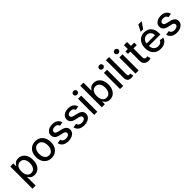

<svg xmlns="http://www.w3.org/2000/svg" viewBox="417 -2584 4591 4591"><g transform="rotate(-45 2713.0 -288.5)"><path d="M177.6 204.5H71.4V-545.5H175.1V-457H183.9Q193.5 -474.1 210.8 -496.4Q228 -518.8 259.1 -535.7Q290.1 -552.6 340.6 -552.6Q406.6 -552.6 458.3 -519.2Q509.9 -485.8 539.8 -422.9Q569.6 -360.1 569.6 -271.7Q569.6 -183.6 540.1 -120.2Q510.7 -56.8 459.2 -23.1Q407.7 10.7 341.6 10.7Q291.9 10.7 260.7 -6Q229.4 -22.7 211.5 -45.1Q193.5 -67.5 183.9 -84.9H177.6ZM317.8 -79.9Q365.4 -79.9 397.5 -105.3Q429.7 -130.7 446 -174.4Q462.4 -218 462.4 -272.7Q462.4 -327.1 446.2 -369.9Q430 -412.6 398.1 -437.5Q366.1 -462.4 317.8 -462.4Q248.2 -462.4 211.8 -410.3Q175.4 -358.3 175.4 -272.7Q175.4 -186.8 212.4 -133.3Q249.3 -79.9 317.8 -79.9Z M918.3 11Q841.6 11 784.4 -24.1Q727.3 -59.3 695.7 -122.7Q664.1 -186.1 664.1 -270.2Q664.1 -355.1 695.7 -418.7Q727.3 -482.2 784.4 -517.4Q841.6 -552.6 918.3 -552.6Q995.4 -552.6 1052.4 -517.4Q1109.4 -482.2 1141 -418.7Q1172.6 -355.1 1172.6 -270.2Q1172.6 -186.1 1141 -122.7Q1109.4 -59.3 1052.4 -24.1Q995.4 11 918.3 11ZM918.7 -78.1Q968.8 -78.1 1001.2 -104.4Q1033.7 -130.7 1049.5 -174.5Q1065.3 -218.4 1065.3 -270.6Q1065.3 -322.8 1049.5 -366.8Q1033.7 -410.9 1001.2 -437.3Q968.8 -463.8 918.7 -463.8Q868.6 -463.8 835.9 -437.3Q803.3 -410.9 787.3 -366.8Q771.3 -322.8 771.3 -270.6Q771.3 -218.4 787.3 -174.5Q803.3 -130.7 835.9 -104.4Q868.6 -78.1 918.7 -78.1Z M1487.2 11Q1395.2 11 1337.7 -28.2Q1280.2 -67.5 1266.7 -139.9L1369.3 -155.5Q1388.5 -74.6 1486.5 -74.6Q1538.7 -74.6 1570 -96.4Q1601.2 -118.3 1601.2 -149.9Q1601.2 -202.1 1524.1 -219.1L1431.8 -239.3Q1355.1 -256.4 1318.9 -294.7Q1282.7 -333.1 1282.7 -391Q1282.7 -439.3 1309.7 -475.7Q1336.6 -512.1 1384.2 -532.3Q1431.8 -552.6 1493.3 -552.6Q1581.7 -552.6 1632.5 -514.2Q1683.2 -475.9 1699.6 -412.3L1603.3 -395.2Q1594.1 -422.6 1569.1 -445.5Q1544 -468.4 1494.3 -468.4Q1449.2 -468.4 1419 -448.5Q1388.8 -428.6 1388.8 -397.4V-395.6Q1388.8 -368.6 1409.1 -352.3Q1429.3 -335.9 1474.4 -325.3L1561.1 -305.4Q1710.2 -271 1710.2 -157.7Q1710.2 -108.3 1682 -70.3Q1653.8 -32.3 1603.5 -10.7Q1553.3 11 1487.2 11Z M2023.1 11Q1931.1 11 1873.6 -28.2Q1816.1 -67.5 1802.6 -139.9L1905.2 -155.5Q1924.4 -74.6 2022.4 -74.6Q2074.6 -74.6 2105.8 -96.4Q2137.1 -118.3 2137.1 -149.9Q2137.1 -202.1 2060 -219.1L1967.7 -239.3Q1891 -256.4 1854.8 -294.7Q1818.5 -333.1 1818.5 -391Q1818.5 -439.3 1845.5 -475.7Q1872.5 -512.1 1920.1 -532.3Q1967.7 -552.6 2029.1 -552.6Q2117.5 -552.6 2168.3 -514.2Q2219.1 -475.9 2235.4 -412.3L2139.2 -395.2Q2130 -422.6 2104.9 -445.5Q2079.9 -468.4 2030.2 -468.4Q1985.1 -468.4 1954.9 -448.5Q1924.7 -428.6 1924.7 -397.4V-395.6Q1924.7 -368.6 1945 -352.3Q1965.2 -335.9 2010.3 -325.3L2096.9 -305.4Q2246.1 -271 2246.1 -157.7Q2246.1 -108.3 2217.9 -70.3Q2189.6 -32.3 2139.4 -10.7Q2089.1 11 2023.1 11Z M2468.7 0H2362.6V-545.5H2468.7ZM2416.2 -629.6Q2388.5 -629.6 2368.8 -648.3Q2349.1 -666.9 2349.1 -692.8Q2349.1 -719.1 2368.8 -737.7Q2388.5 -756.4 2416.2 -756.4Q2443.5 -756.4 2463.4 -737.7Q2483.3 -719.1 2483.3 -692.8Q2483.3 -666.9 2463.4 -648.3Q2443.5 -629.6 2416.2 -629.6Z M2890.3 10.7Q2840.6 10.7 2809.3 -6Q2778.1 -22.7 2760.1 -45.1Q2742.2 -67.5 2732.6 -84.9H2723.7V0H2620V-727.3H2726.2V-457H2732.6Q2742.2 -474.1 2759.4 -496.4Q2776.6 -518.8 2807.7 -535.7Q2838.8 -552.6 2889.2 -552.6Q2955.3 -552.6 3006.9 -519.2Q3058.6 -485.8 3088.4 -422.9Q3118.3 -360.1 3118.3 -271.7Q3118.3 -183.6 3088.8 -120.2Q3059.3 -56.8 3007.8 -23.1Q2956.3 10.7 2890.3 10.7ZM2866.5 -79.9Q2914.1 -79.9 2946.2 -105.3Q2978.3 -130.7 2994.7 -174.4Q3011 -218 3011 -272.7Q3011 -327.1 2994.9 -369.9Q2978.7 -412.6 2946.7 -437.5Q2914.8 -462.4 2866.5 -462.4Q2796.9 -462.4 2760.5 -410.3Q2724.1 -358.3 2724.1 -272.7Q2724.1 -186.8 2761 -133.3Q2797.9 -79.9 2866.5 -79.9Z M3343.4 0H3237.2V-545.5H3343.4ZM3290.8 -629.6Q3263.1 -629.6 3243.4 -648.3Q3223.7 -666.9 3223.7 -692.8Q3223.7 -719.1 3243.4 -737.7Q3263.1 -756.4 3290.8 -756.4Q3318.2 -756.4 3338.1 -737.7Q3358 -719.1 3358 -692.8Q3358 -666.9 3338.1 -648.3Q3318.2 -629.6 3290.8 -629.6Z M3622.5 3.9H3618.3Q3552.6 3.9 3519.4 -29.3Q3486.2 -62.5 3486.2 -127.1V-727.3H3592.3V-149.1Q3592.3 -114 3601.2 -99.8Q3610.1 -85.6 3633.5 -85.6H3636Q3649.9 -85.9 3656.8 -87.5Q3663.7 -89.1 3669.4 -90.6L3688.6 -5.7Q3677.6 -2.1 3660.7 0.7Q3643.8 3.6 3622.5 3.9Z M3865.1 0H3758.9V-545.5H3865.1ZM3812.5 -629.6Q3784.8 -629.6 3765.1 -648.3Q3745.4 -666.9 3745.4 -692.8Q3745.4 -719.1 3765.1 -737.7Q3784.8 -756.4 3812.5 -756.4Q3839.8 -756.4 3859.7 -737.7Q3879.6 -719.1 3879.6 -692.8Q3879.6 -666.9 3859.7 -648.3Q3839.8 -629.6 3812.5 -629.6Z M4203.5 7.1H4199.9Q4160.2 7.1 4124.5 -8.2Q4088.8 -23.4 4066.6 -56.1Q4044.4 -88.8 4044.4 -138.1V-460.2H3964.5V-545.5H4044.4V-676.1H4150.6V-545.5H4262.4V-460.2H4150.6V-160.2Q4150.6 -114 4170.3 -100.7Q4190 -87.4 4215.9 -87.4Q4228.7 -87.4 4238.3 -89.1Q4247.9 -90.9 4253.2 -92L4272.4 -4.3Q4263.1 -0.7 4245.9 3Q4228.7 6.7 4203.5 7.1Z M4609 11Q4528.8 11 4470.5 -23.8Q4412.3 -58.6 4380.9 -121.6Q4349.4 -184.7 4349.4 -269.2Q4349.4 -353 4380.9 -416.9Q4412.3 -480.8 4468.9 -516.7Q4525.6 -552.6 4601.6 -552.6Q4663.4 -552.6 4718.6 -525Q4773.8 -497.5 4808.4 -437.3Q4843 -377.1 4843 -278.4V-240.8H4455.3Q4457.4 -161.9 4499.6 -119.3Q4541.9 -76.7 4610.1 -76.7Q4655.5 -76.7 4688.6 -96.2Q4721.6 -115.8 4735.8 -154.5L4836.3 -136.4Q4818.2 -70 4758.2 -29.5Q4698.2 11 4609 11ZM4739 -320.3Q4738.6 -382.8 4701.3 -423.8Q4664.1 -464.8 4602.3 -464.8Q4559.3 -464.8 4527.2 -444.8Q4495 -424.7 4476.4 -391.9Q4457.7 -359 4455.6 -320.3ZM4638.5 -618.3H4553.6L4636.7 -782H4748.6Z M5157.7 11Q5065.7 11 5008.2 -28.2Q4950.6 -67.5 4937.1 -139.9L5039.8 -155.5Q5058.9 -74.6 5157 -74.6Q5209.2 -74.6 5240.4 -96.4Q5271.7 -118.3 5271.7 -149.9Q5271.7 -202.1 5194.6 -219.1L5102.3 -239.3Q5025.6 -256.4 4989.3 -294.7Q4953.1 -333.1 4953.1 -391Q4953.1 -439.3 4980.1 -475.7Q5007.1 -512.1 5054.7 -532.3Q5102.3 -552.6 5163.7 -552.6Q5252.1 -552.6 5302.9 -514.2Q5353.7 -475.9 5370 -412.3L5273.8 -395.2Q5264.6 -422.6 5239.5 -445.5Q5214.5 -468.4 5164.8 -468.4Q5119.7 -468.4 5089.5 -448.5Q5059.3 -428.6 5059.3 -397.4V-395.6Q5059.3 -368.6 5079.5 -352.3Q5099.8 -335.9 5144.9 -325.3L5231.5 -305.4Q5380.7 -271 5380.7 -157.7Q5380.7 -108.3 5352.5 -70.3Q5324.2 -32.3 5274 -10.7Q5223.7 11 5157.7 11Z"/></g></svg>

Font: Linik Sans Medium
Style: Regular
Weight: 500
Designer: Rasmus Andersson (font), Cristiano Sobral (main changes)
Foundry: rsms
Version: Version 3.018;June 1, 2022;FontCreator 14.0.0.2814 64-bit; t